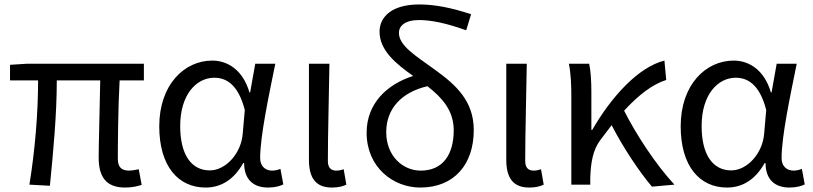

<svg xmlns="http://www.w3.org/2000/svg" viewBox="-20 -829 3649 862"><path d="M542 13C573 13 598 7 616 1L603 -69C583 -65 569 -63 560 -63C526 -63 509 -78 509 -116C509 -169 510 -344 517 -468H626V-543H103L25 -538V-468H151C151 -321 137 -153 112 0L204 5C219 -147 235 -315 235 -468H430C428 -348 423 -179 423 -122C423 -35 456 13 542 13Z M903 13C974 13 1031 -24 1072 -97H1076C1076 -22 1119 13 1183 13C1215 13 1238 6 1252 -1L1239 -71C1228 -66 1214 -63 1202 -63C1172 -63 1148 -82 1148 -119C1148 -218 1187 -400 1216 -543H1126L1103 -414H1100C1070 -517 1000 -557 933 -557C807 -557 695 -448 695 -262C695 -83 780 13 903 13ZM922 -64C838 -64 789 -136 789 -263C789 -406 863 -480 942 -480C993 -480 1049 -453 1079 -335L1070 -232C1064 -140 993 -64 922 -64Z M1470 13C1501 13 1520 7 1535 0L1523 -69C1511 -65 1500 -63 1490 -63C1467 -63 1452 -75 1452 -106C1452 -237 1457 -396 1459 -543H1367V-112C1367 -32 1396 13 1470 13Z M1867 13C2019 13 2107 -91 2107 -245C2107 -375 2028 -447 1934 -515C1846 -579 1771 -623 1771 -682C1771 -712 1798 -739 1861 -739C1914 -739 1981 -726 2073 -693L2095 -765C2005 -795 1930 -809 1862 -809C1739 -809 1684 -753 1684 -687C1684 -603 1757 -543 1835 -488C1718 -451 1626 -365 1626 -233C1626 -79 1744 13 1867 13ZM1899 -442C1964 -391 2017 -334 2017 -244C2017 -135 1968 -63 1869 -63C1788 -63 1714 -129 1714 -236C1714 -341 1783 -415 1899 -442Z M2356 13C2387 13 2406 7 2421 0L2409 -69C2397 -65 2386 -63 2376 -63C2353 -63 2338 -75 2338 -106C2338 -237 2343 -396 2345 -543H2253V-112C2253 -32 2282 13 2356 13Z M2907 9 3008 0C2925 -89 2836 -225 2782 -332C2849 -405 2911 -451 2971 -470L2963 -557C2846 -528 2725 -395 2639 -246H2635V-416C2635 -464 2632 -514 2625 -543H2534C2544 -495 2545 -438 2545 -394V0H2630V-28C2632 -99 2642 -156 2675 -200L2726 -267C2778 -166 2850 -58 2907 9Z M3244 13C3315 13 3372 -24 3413 -97H3417C3417 -22 3460 13 3524 13C3556 13 3579 6 3593 -1L3580 -71C3569 -66 3555 -63 3543 -63C3513 -63 3489 -82 3489 -119C3489 -218 3528 -400 3557 -543H3467L3444 -414H3441C3411 -517 3341 -557 3274 -557C3148 -557 3036 -448 3036 -262C3036 -83 3121 13 3244 13ZM3263 -64C3179 -64 3130 -136 3130 -263C3130 -406 3204 -480 3283 -480C3334 -480 3390 -453 3420 -335L3411 -232C3405 -140 3334 -64 3263 -64Z"/></svg>

Font: GenYoGothic2 TW R
Style: Regular
Weight: 400
Version: Version 2.100;PS 2.1;hotconv 16.6.51;makeotf.lib2.5.65220 DE